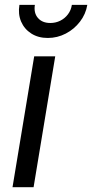

<svg xmlns="http://www.w3.org/2000/svg" viewBox="-20 -781 384 801"><path d="M32.2 0 122.6 -545.9H210.4L120.1 0ZM179.2 -622.6Q139.6 -622.6 110.6 -641.1Q81.5 -659.7 68.1 -690.9Q54.7 -722.2 61 -760.7H125.5Q120.1 -727.1 138.2 -706.1Q156.2 -685.1 189.9 -685.1Q212.4 -685.1 231.4 -694.6Q250.5 -704.1 263.4 -721.2Q276.4 -738.3 279.8 -760.7H344.2Q337.9 -722.2 313.7 -690.7Q289.6 -659.2 254.4 -640.9Q219.2 -622.6 179.2 -622.6Z"/></svg>

Font: Inter
Style: Italic
Weight: 400
Italic angle: -9.3988°
Designer: Rasmus Andersson
Foundry: rsms
Version: Version 4.001;git-66647c0bb